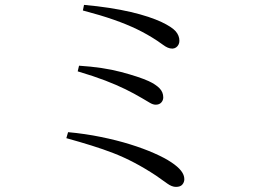

<svg xmlns="http://www.w3.org/2000/svg" viewBox="-20 -739 1040 771"><path d="M700.4 -575Q700.4 -566.6 696.7 -559.6Q693.1 -552.6 686.7 -548.3Q680.3 -544.1 672.3 -543.8Q662.4 -543.8 653.4 -547.8Q644.4 -551.7 634.8 -558.9Q625.1 -566.2 610.8 -575.7Q572.3 -601.1 530.5 -621.4Q488.7 -641.6 436.4 -659.9Q384.2 -678.2 312.8 -696.9L317.4 -719.4Q371.8 -714.5 418.5 -707.3Q465.2 -700.1 504.8 -690.9Q544.4 -681.6 575.5 -671.3Q606.5 -660.9 628.9 -650.4Q670.4 -630.6 685.4 -613.4Q700.4 -596.2 700.4 -575ZM297.4 -475.2Q394.3 -469 466.2 -449.9Q538.1 -430.8 576.7 -413.4Q605.2 -400.2 620.4 -384.7Q635.6 -369.1 635.6 -347.9Q635.6 -336.1 627.6 -327.3Q619.6 -318.6 605.3 -318.6Q594.6 -318.6 582.1 -326Q569.6 -333.5 550.4 -344.7Q519.1 -363.2 483.8 -380.6Q448.5 -397.9 402.4 -415.7Q356.2 -433.4 292 -452.5ZM253.4 -208.3Q322 -202 385.4 -189Q448.8 -176.1 502.7 -159.3Q556.7 -142.5 598.9 -123.8Q641.2 -105.2 667.6 -87.5Q694 -70 707.1 -53.3Q720.2 -36.6 720.2 -19.5Q720.2 -7.4 712.3 2Q704.5 11.5 686.4 11.5Q670.2 11.5 651.3 -2.2Q632.4 -15.9 607.3 -33.4Q561.5 -63.6 519.7 -85.5Q478 -107.5 436.1 -123.8Q394.1 -140.1 347.7 -154.5Q301.3 -169 246.4 -184.2Z"/></svg>

Font: Noto Serif SC
Style: Regular
Weight: 200
Designer: Ryoko NISHIZUKA 西塚涼子 (kana & ideographs); Frank Grießhammer (Latin, Greek & Cyrillic); Wenlong ZHANG 张文龙 (bopomofo); San
Foundry: Adobe
Version: Version 2.001;hotconv 1.1.0;makeotfexe 2.6.0